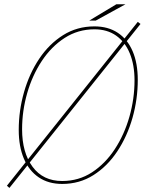

<svg xmlns="http://www.w3.org/2000/svg" viewBox="-20 -870 704 917"><path d="M651 -755.5 25 27.5 13 17 638 -765.5ZM277 8.5Q211.5 8.5 165 -23Q118.5 -54.5 94 -112.5Q69.5 -170.5 69.5 -249.5Q69.5 -342 94.8 -430.2Q120 -518.5 167.2 -589.2Q214.5 -660 281.2 -702Q348 -744 431 -744Q496.5 -744 542.8 -713.2Q589 -682.5 613.5 -625.2Q638 -568 638 -488.5Q638 -396 612.8 -307.2Q587.5 -218.5 540.2 -147.2Q493 -76 426.5 -33.8Q360 8.5 277 8.5ZM277 -5.5Q356 -5.5 419.5 -47Q483 -88.5 528.5 -158Q574 -227.5 598.2 -313Q622.5 -398.5 622.5 -486Q622.5 -560 600 -614.8Q577.5 -669.5 534.8 -699.8Q492 -730 431 -730Q352.5 -730 288.8 -688.8Q225 -647.5 179.5 -578.5Q134 -509.5 109.8 -424.8Q85.5 -340 85.5 -252.5Q85.5 -141.5 135.5 -73.5Q185.5 -5.5 277 -5.5ZM406 -771.5 535.5 -849.5H579L437 -771.5Z"/></svg>

Font: Epilogue Thin
Style: Italic
Weight: 250
Italic angle: -12°
Designer: Tyler Finck
Foundry: Etcetera Type Co
Version: Version 2.112